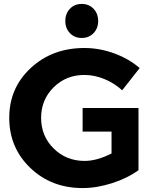

<svg xmlns="http://www.w3.org/2000/svg" viewBox="-20 -949 785 976"><path d="M400 -280V-400H684V-84Q628 -43 550 -18Q472 7 400 7Q241 7 134 -95.5Q27 -198 27 -350Q27 -502 136.5 -603.5Q246 -705 409 -705Q486 -705 561 -677.5Q636 -650 690 -603L601 -490Q562 -526 511 -547Q460 -568 409 -568Q316 -568 252.5 -505Q189 -442 189 -350Q189 -257 253 -194Q317 -131 410 -131Q473 -131 547 -169V-280ZM479 -842Q479 -805 455.5 -780.5Q432 -756 395 -756Q359 -756 335.5 -780.5Q312 -805 312 -842Q312 -880 335.5 -904.5Q359 -929 395 -929Q432 -929 455.5 -904.5Q479 -880 479 -842Z"/></svg>

Font: Argentum Sans SemiBold
Style: Regular
Weight: 600
Designer: Julieta Ulanovsky (Modified by Cristiano Sobral)
Foundry: Julieta Ulanovsky
Version: Version 5.001;November 22, 2018;FontCreator 11.5.0.2425 64-b